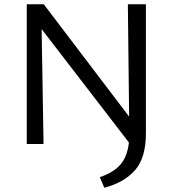

<svg xmlns="http://www.w3.org/2000/svg" viewBox="-20 -678 814 904"><path d="M582 -658H667V-50Q667 64 616.5 122.5Q566 181 471 206L450 156Q513 135 546 98Q579 61 587 -7L176 -541L185 0H106V-658H186L588 -129Z"/></svg>

Font: EauTestInfant Medium
Style: Regular
Weight: 500
Designer: Christian Thalmann (Catharsis Fonts)
Version: Version 0.001;PS 000.001;hotconv 1.0.88;makeotf.lib2.5.64775